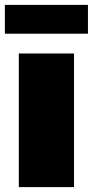

<svg xmlns="http://www.w3.org/2000/svg" viewBox="-27 -766 380 786"><path d="M50 0V-547H276V0ZM-7 -628V-746H333V-628Z"/></svg>

Font: Montserrat Black
Style: Regular
Weight: 900
Designer: Julieta Ulanovsky
Foundry: Julieta Ulanovsky
Version: Version 9.000; ttfautohint (v1.8.4.7-5d5b)